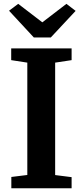

<svg xmlns="http://www.w3.org/2000/svg" viewBox="-20 -1000 440 1020"><path d="M125.1 -70.4V-667.3L39.5 -680.5V-743H360.4V-680.5L273 -667.3V-70L360.4 -58.9V0H40.2V-59.9ZM159.7 -801 28 -943 76.7 -979.6 204.8 -881.4 332.9 -979.6 381.7 -942.2 249.9 -801Z"/></svg>

Font: Merriweather Light
Style: Regular
Weight: 300
Designer: Eben Sorkin
Foundry: Eben Sorkin
Version: Version 2.100